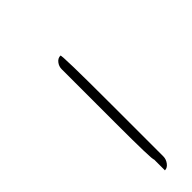

<svg xmlns="http://www.w3.org/2000/svg" viewBox="28 -173 375 375"><g transform="rotate(45 215.0 14.0)"><path d="M392.1 4.4H248.5Q110.8 4.4 110.8 7.3Q110.8 14.6 117.2 19.5Q123.5 24.4 131.3 24.4H278.8Q383.3 24.4 383.3 21.5H413.6Q413.6 14.6 406.7 9.5Q399.9 4.4 392.1 4.4Z"/></g></svg>

Font: Amatica SC
Style: Regular
Weight: 400
Version: Version 2.000